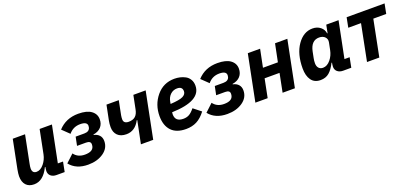

<svg xmlns="http://www.w3.org/2000/svg" viewBox="12 -1289 4324 2054"><g transform="rotate(-20 2173.5 -262.5)"><path d="M114 -525H254L192 -213Q185 -180 185 -160Q185 -105 234 -105Q279 -105 318 -153Q354 -197 366 -255L420 -525H560L477 -112H536L514 0H421Q382 0 357.5 -20.5Q333 -41 333 -77Q333 -92 336 -107L339 -122H333Q269 12 164 12Q105 12 72.5 -23.5Q40 -59 40 -124Q40 -151 49 -200Z M780 12Q643 12 572 -77L660 -159Q702 -101 783 -101Q872 -101 886 -155Q889 -167 889 -181Q889 -218 836 -218H734L754 -316H852Q908 -316 920 -357Q923 -368 923 -378Q923 -425 844 -425Q763 -425 713 -363L633 -440Q721 -537 862 -537Q960 -537 1010 -500Q1060 -463 1060 -403Q1060 -350 1029 -315.5Q998 -281 941 -272L940 -267Q980 -259 1003 -233.5Q1026 -208 1026 -168Q1026 -87 955 -37.5Q884 12 780 12Z M1382 0 1434 -257H1428Q1374 -154 1275 -154Q1210 -154 1175 -189Q1140 -224 1140 -283Q1140 -321 1147 -356L1181 -525H1321L1289 -364Q1285 -340 1285 -320Q1285 -271 1343 -271Q1391 -271 1418.5 -295Q1446 -319 1456 -371L1487 -525H1627L1522 0Z M1894 12Q1784 12 1728 -47.5Q1672 -107 1672 -214Q1672 -345 1751.5 -441Q1831 -537 1957 -537Q1989 -537 2020 -530Q2051 -523 2080 -507.5Q2109 -492 2127 -462Q2145 -432 2145 -391Q2145 -218 1813 -208Q1811 -196 1811 -185Q1811 -101 1904 -101Q1941 -101 1969.5 -116.5Q1998 -132 2032 -174L2118 -106Q2070 -43 2016.5 -15.5Q1963 12 1894 12ZM1949 -430Q1905 -430 1873 -400.5Q1841 -371 1832 -320L1828 -297Q1933 -303 1971 -322.5Q2009 -342 2009 -377Q2009 -430 1949 -430Z M2364 12Q2227 12 2156 -77L2244 -159Q2286 -101 2367 -101Q2456 -101 2470 -155Q2473 -167 2473 -181Q2473 -218 2420 -218H2318L2338 -316H2436Q2492 -316 2504 -357Q2507 -368 2507 -378Q2507 -425 2428 -425Q2347 -425 2297 -363L2217 -440Q2305 -537 2446 -537Q2544 -537 2594 -500Q2644 -463 2644 -403Q2644 -350 2613 -315.5Q2582 -281 2525 -272L2524 -267Q2564 -259 2587 -233.5Q2610 -208 2610 -168Q2610 -87 2539 -37.5Q2468 12 2364 12Z M2685 0 2790 -525H2930L2889 -323H3059L3100 -525H3240L3135 0H2995L3037 -211H2867L2825 0Z M3777 0H3684Q3645 0 3620.5 -20.5Q3596 -41 3596 -77Q3596 -92 3599 -107L3602 -122H3596Q3563 -55 3523.5 -21.5Q3484 12 3425 12Q3355 12 3320 -37.5Q3285 -87 3285 -170Q3285 -334 3355.5 -435.5Q3426 -537 3529 -537Q3582 -537 3618.5 -507.5Q3655 -478 3660 -434H3665L3683 -525H3823L3740 -112H3799ZM3494 -103Q3542 -103 3581 -151Q3617 -195 3629 -255L3645 -335Q3653 -372 3629.5 -397Q3606 -422 3563 -422Q3472 -422 3448 -305L3434 -235Q3428 -207 3428 -178Q3428 -143 3445.5 -123Q3463 -103 3494 -103Z M3956 0 4038 -413H3893L3915 -525H4347L4325 -413H4178L4096 0Z"/></g></svg>

Font: Aneliza
Style: Bold Italic
Weight: 700
Italic angle: -11.31°
Designer: Mike Abbink, Paul van der Laan, Pieter van Rosmalen
Foundry: Bold Monday
Version: Version 3.0